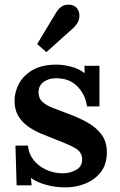

<svg xmlns="http://www.w3.org/2000/svg" viewBox="-20 -796 518 832"><path d="M264 16Q218 16 178 4.5Q138 -7 114 -25L117 7H52L47 -165H101Q104 -131 124.5 -104Q145 -77 179 -61Q213 -45 254 -45Q283 -45 309.5 -59.5Q336 -74 336 -105Q336 -138 304.5 -155Q273 -172 220 -192Q189 -204 158 -217Q127 -230 101 -248.5Q75 -267 59 -294Q43 -321 43 -360Q43 -395 61 -431Q79 -467 119.5 -491.5Q160 -516 226 -516Q253 -516 287 -507.5Q321 -499 347 -479L346 -511H411V-335H357Q350 -386 315.5 -421.5Q281 -457 223 -457Q191 -457 169 -441Q147 -425 147 -396Q147 -370 164 -354.5Q181 -339 210 -328Q239 -317 273 -304Q320 -287 358.5 -265.5Q397 -244 420 -213Q443 -182 443 -136Q443 -84 417 -50.5Q391 -17 350 -0.5Q309 16 264 16ZM181 -570 141 -605 224 -743Q242 -771 266.5 -775Q291 -779 308 -766Q326 -749 324 -723.5Q322 -698 299 -676Z"/></svg>

Font: Lora SemiBold
Style: Regular
Weight: 600
Designer: Olga Karpushina, Alexei Vanyashin (Cyrillic)
Foundry: Cyreal
Version: Version 3.011; ttfautohint (v1.8.4.7-5d5b)